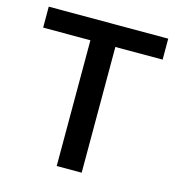

<svg xmlns="http://www.w3.org/2000/svg" viewBox="-100 -745 770 832"><g transform="rotate(15 285.0 -329.0)"><path d="M229 0V-564H17V-658H553V-564H341V0Z"/></g></svg>

Font: Codetta
Style: Bold
Weight: 700
Designer: Ulrich Proeller
Foundry: PROSA GmbH
Version: Version 2.00;September 29, 2018;FontCreator 11.5.0.2427 64-b